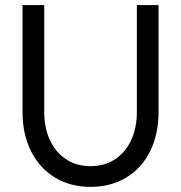

<svg xmlns="http://www.w3.org/2000/svg" viewBox="-20 -727 718 761"><path d="M69.3 -283.2V-707H155.3V-283.2Q155.3 -219.7 178.2 -170.9Q201.2 -122.1 242.7 -95.2Q284.2 -68.4 338.9 -68.4Q393.6 -68.4 435.1 -95.2Q476.6 -122.1 499.5 -170.9Q522.5 -219.7 522.5 -283.2V-707H608.4V-283.2Q608.4 -195.3 575.2 -127.9Q542 -60.5 480.5 -23.4Q418.9 13.7 338.9 13.7Q258.8 13.7 197.8 -23.4Q136.7 -60.5 103 -127.9Q69.3 -195.3 69.3 -283.2Z"/></svg>

Font: Wanted Sans Variable
Style: Regular
Weight: 400
Designer: Original Design by Kil Hyung-jin and Kang Hanbin, Wanted Lab, Inc; Hangeul from Source Han Sans by Jang Soo-young and Ka
Foundry: Wanted Lab, Inc.
Version: Version 1.003;Glyphs 3.2 (3227)